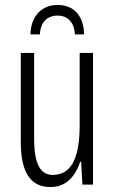

<svg xmlns="http://www.w3.org/2000/svg" viewBox="-20 -746 462 776"><path d="M213 -726C150 -726 105 -683 103 -607H141C144 -656 170 -683 213 -683C255 -683 280 -654 283 -607H320C318 -683 278 -726 213 -726ZM356 -532H302V-240C302 -103 266 -39 193 -39C143 -39 118 -84 118 -185V-532H64V-173C64 -56 99 10 184 10C250 10 286 -37 304 -92H308L313 0H356Z"/></svg>

Font: Noto Sans Display Condensed Light
Style: Regular
Weight: 300
Width: 3
Designer: Monotype Design Team
Foundry: Monotype Imaging Inc.
Version: Version 1.900